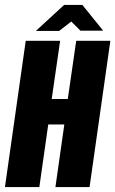

<svg xmlns="http://www.w3.org/2000/svg" viewBox="-22 -756 466 776"><path d="M-2 0 82 -591H221L187 -356H252L286 -591H424L340 0H202L238 -253H173L137 0ZM123 -631 237 -736H311L395 -632H303L266 -669L217 -631Z"/></svg>

Font: Alumni Sans ExtraBold
Style: Italic
Weight: 800
Italic angle: -8°
Designer: Robert E. Leuschke
Foundry: Robert E. Leuschke
Version: Version 1.016